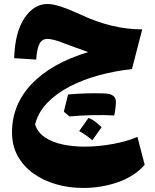

<svg xmlns="http://www.w3.org/2000/svg" viewBox="-20 -573 771 953"><path d="M373 77.6Q387.2 57.6 419.4 12.2Q448.2 22.5 484.4 58.6Q473.1 74.7 461.4 90.8Q449.7 106.9 438 123.5Q410.2 98.1 373 77.6ZM546.9 0Q441.9 -5.4 325.2 4.9L296.9 -18.6Q306.2 -58.1 317.9 -104Q409.2 -112.3 495.6 -109.4Q557.1 -108.4 555.2 -65.4Q554.2 -31.2 546.9 0ZM50.3 -284.2Q54.2 -413.1 101.3 -483.2Q148.4 -553.2 215.3 -553.2Q243.7 -553.2 285.2 -539.3Q326.7 -525.4 381.3 -500Q536.6 -427.2 686 -427.2L634.8 -230Q551.8 -221.2 472.2 -199.7Q392.6 -178.2 325.9 -143.6Q259.3 -108.9 214.1 -61.8Q168.9 -14.6 154.3 44.9Q166.5 84 202.6 108.4Q238.8 132.8 290 143.8Q341.3 154.8 398.4 154.8Q468.8 154.8 539.6 141.8Q610.4 128.9 662.1 106.4L698.2 245.1Q647.9 302.2 566.2 331.1Q484.4 359.9 392.6 359.9Q322.3 359.9 258.5 341.6Q194.8 323.2 145.5 287.8Q96.2 252.4 67.9 201.2Q39.6 149.9 39.6 84.5Q39.6 -53.7 137.5 -156.5Q235.4 -259.3 418 -314.5Q390.6 -324.2 359.6 -335.4Q328.6 -346.7 299.8 -357.4Q243.7 -379.9 215.3 -379.9Q188.5 -379.9 175.8 -355.5Q163.1 -331.1 159.7 -277.3Z"/></svg>

Font: Pinar-DS2-FD ExtraBold
Style: Regular
Weight: 800
Designer: Amin Abedi
Version: Version 3.000